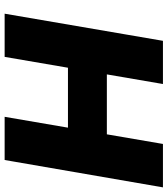

<svg xmlns="http://www.w3.org/2000/svg" viewBox="34 -774 740 849"><g transform="rotate(90 404.5 -350.0)"><path d="M135 -280H666L696 -452H165ZM617 -700 497 0H688L809 -700ZM161 -700 41 0H232L352 -700Z"/></g></svg>

Font: Jost ExtraBold
Style: Italic
Weight: 800
Italic angle: -5°
Version: Version 3.710